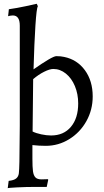

<svg xmlns="http://www.w3.org/2000/svg" viewBox="-20 -762 550 1019"><path d="M48 -680Q41 -680 33 -678.5Q25 -677 23 -676Q23 -682 25 -694L27 -713Q70 -719 116 -729Q162 -739 175 -742L181 -729Q174 -719 168 -627Q162 -535 158 -394Q205 -427 236.5 -445.5Q268 -464 279 -464Q303 -464 320 -460Q389 -446 430.5 -389.5Q472 -333 472 -250Q472 -179 438.5 -119Q405 -59 347.5 -23.5Q290 12 223 12Q187 12 152 8V80Q152 125 155 147Q158 169 168 179.5Q178 190 200 190L234 189L236 192L228 230H165Q119 230 70 232.5Q21 235 21 237L26 198Q54 195 66 185Q78 175 80 158Q82 141 83 97L85 -94V-626Q85 -680 48 -680ZM251 -43Q318 -43 356.5 -89Q395 -135 395 -213Q395 -263 377.5 -305Q360 -347 329.5 -371.5Q299 -396 263 -396Q244 -396 214 -381Q184 -366 156 -342L153 -64Q171 -55 199 -49Q227 -43 251 -43Z"/></svg>

Font: Sahitya
Style: Regular
Weight: 400
Designer: Juan Pablo del Peral
Foundry: Juan Pablo del Peral (http://www.huertatipografica.com)
Version: Version 1.001;PS 001.000;hotconv 1.0.70;makeotf.lib2.5.58329